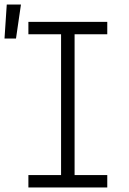

<svg xmlns="http://www.w3.org/2000/svg" viewBox="-51 -832 571 852"><path d="M75 0V-55H220V-680H75V-735H425V-680H280V-55H425V0ZM-31 -661 -21 -812H42L20 -661Z"/></svg>

Font: Iosevka Light
Style: Regular
Weight: 300
Monospace: yes
Designer: Belleve Invis
Foundry: Belleve Invis
Version: Version 32.5.0; ttfautohint (v1.8.4)